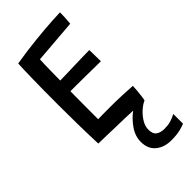

<svg xmlns="http://www.w3.org/2000/svg" viewBox="-285 -724 1049 1049"><g transform="rotate(-45 239.0 -199.5)"><path d="M468.5 169V244Q451.5 251.5 425 257.5Q398.5 263.5 359.5 263.5Q305 263.5 270 234.5Q235 205.5 235 151.5Q235 106.5 263.5 66Q292 25.5 326.5 1Q295 -0.5 263.2 -1.5Q231.5 -2.5 198.5 -3Q166.5 -4 131.5 -5Q96.5 -6 64.5 -6.5Q61.5 -85 60.2 -161.5Q59 -238 59 -307Q59 -431.5 60.8 -513.2Q62.5 -595 64.5 -625.5Q154 -640 230.5 -647.8Q307 -655.5 358.5 -658.5Q410 -661.5 423.5 -661.5Q423.5 -638.5 422.2 -619.5Q421 -600.5 419 -578L164.5 -557.5Q163.5 -546 163 -524Q162.5 -502 162 -477Q161.5 -452 161.2 -430Q161 -408 161 -397Q175.5 -397 206.2 -398Q237 -399 273.5 -400Q310 -401 342 -401.8Q374 -402.5 391 -402.5L392.5 -314.5Q385 -314.5 362.5 -314.8Q340 -315 309.8 -315.5Q279.5 -316 248.5 -316.2Q217.5 -316.5 193.2 -316.5Q169 -316.5 159 -316.5Q158.5 -308 158.5 -281Q158.5 -254 158.2 -219.2Q158 -184.5 158 -152Q158 -119.5 158 -101Q168.5 -101.5 196.8 -101.8Q225 -102 249.5 -102Q298.5 -102 347.2 -100Q396 -98 421 -96Q420.5 -79 418.5 -57.8Q416.5 -36.5 414 -18.5Q411.5 -0.5 409.5 5.5Q387.5 15 364.8 35.8Q342 56.5 326.8 82Q311.5 107.5 311.5 133Q311.5 167 330 179.8Q348.5 192.5 377.5 192.5Q405.5 192.5 425.8 186.5Q446 180.5 468.5 169Z"/></g></svg>

Font: Grandstander
Style: Regular
Weight: 400
Designer: Tyler Finck
Foundry: Etcetera Type Co
Version: Version 1.200; ttfautohint (v1.8.3)